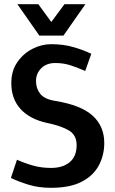

<svg xmlns="http://www.w3.org/2000/svg" viewBox="-20 -887 550 917"><path d="M478 -204Q478 -146 452 -97Q426 -48 370 -19Q314 10 224 10Q165 10 117.5 -4.5Q70 -19 32 -37L61 -124Q102 -106 140.5 -95.5Q179 -85 224 -85Q280 -85 313 -112.5Q346 -140 346 -194Q346 -242 309 -264Q272 -286 204 -300Q122 -318 78 -366.5Q34 -415 34 -490Q34 -549 63 -590.5Q92 -632 135.5 -654Q179 -676 224 -676Q283 -676 331 -662Q379 -648 416 -630L387 -548Q346 -566 314 -576Q282 -586 244 -586Q202 -586 177 -561Q152 -536 152 -500Q152 -464 172.5 -438.5Q193 -413 244 -405Q367 -385 422.5 -334.5Q478 -284 478 -204ZM388 -867 283 -717H168L63 -867H163L225 -782L288 -867Z"/></svg>

Font: Epunda Sans SemiBold
Style: Regular
Weight: 600
Designer: Simon Atzbach
Foundry: typofactur
Version: Version 2.204; ttfautohint (v1.8.4.7-5d5b)